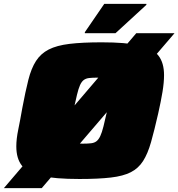

<svg xmlns="http://www.w3.org/2000/svg" viewBox="-46 -914 919 989"><path d="M-26 55 656 -743H853L169 55ZM363 8Q237 8 166.5 -8Q96 -24 67 -60.5Q38 -97 38 -160Q38 -198 48 -246.5Q58 -295 69 -358Q85 -443 100 -502.5Q115 -562 139.5 -600Q164 -638 205 -659Q246 -680 312 -688Q378 -696 478 -696Q602 -696 672 -680Q742 -664 770.5 -627Q799 -590 799 -527Q799 -489 791 -440.5Q783 -392 769 -330Q749 -242 732 -182Q715 -122 691 -84.5Q667 -47 628 -27Q589 -7 525 0.5Q461 8 363 8ZM381 -174Q406 -174 423 -176Q440 -178 451 -186.5Q462 -195 470.5 -213Q479 -231 487 -263Q495 -295 506 -344Q515 -388 520.5 -419.5Q526 -451 526 -470Q526 -492 519 -501Q512 -510 496.5 -512Q481 -514 455 -514Q429 -514 412.5 -512Q396 -510 385 -501.5Q374 -493 366 -475Q358 -457 350.5 -425.5Q343 -394 332 -344Q326 -314 320.5 -289.5Q315 -265 312 -247Q309 -229 309 -215Q309 -196 316.5 -187Q324 -178 340 -176Q356 -174 381 -174ZM391 -743V-748L491 -894H708V-889L549 -743Z"/></svg>

Font: Saira Expanded Black
Style: Italic
Weight: 900
Width: 7
Italic angle: -12°
Designer: Hector Gatti with collaboration of the Omnibus-Type team
Foundry: Omnibus-Type
Version: Version 1.101